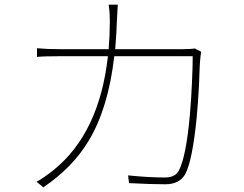

<svg xmlns="http://www.w3.org/2000/svg" viewBox="-20 -791 1040 820"><path d="M839 -570Q836 -550 834 -525Q834 -515 833 -507Q833 -495 832 -484Q831 -455 830 -428Q826 -353 820 -289Q802 -107 772 -49Q748 -4 686 -4Q623 -4 531 -9L527 -42Q614 -33 684 -33Q729 -33 744 -63Q775 -122 791 -301Q797 -368 800 -443Q803 -504 803 -551H468Q443 -331 360 -192Q291 -76 165 9L136 -15Q151 -22 173 -38Q191 -50 209 -65Q404 -222 441 -551H237Q167 -551 138 -548V-585Q165 -583 183 -582Q210 -581 236 -581H444Q449 -641 449 -697Q449 -742 444 -771H483Q482 -757 481 -735L480 -716L479 -698Q478 -654 472 -581H761Q779 -581 793 -582L804 -583L812 -584Z"/></svg>

Font: Noto Sans CJK TC Thin
Style: Regular
Weight: 250
Designer: Ryoko NISHIZUKA ???? (kana & ideographs); Paul D. Hunt (Latin, Greek & Cyrillic); Wenlong ZHANG ??? (bopomofo); Sandoll 
Foundry: Adobe Systems Incorporated
Version: Version 1.004 January 19, 2016